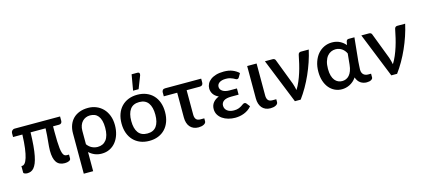

<svg xmlns="http://www.w3.org/2000/svg" viewBox="-66 -1348 4673 2114"><g transform="rotate(-15 2270.0 -291.5)"><path d="M594 -456Q594 -441.5 585.2 -431.8Q576.5 -422 560 -422H491.5Q491.5 -405.5 491.2 -390Q491 -374.5 491 -359Q491 -295 492.8 -249.2Q494.5 -203.5 498.2 -172Q502 -140.5 507.8 -121.5Q513.5 -102.5 521 -92.5Q528.5 -82.5 538.2 -79.2Q548 -76 559.5 -76H580.5V-32.5Q580.5 -15 560.8 -5.8Q541 3.5 512.5 3.5Q449 3.5 418.8 -39.2Q388.5 -82 388.5 -171.5Q388.5 -194 390.5 -219.2Q392.5 -244.5 395.5 -274.8Q398.5 -305 401.5 -341.2Q404.5 -377.5 406 -422H235Q233 -336 227.2 -270.8Q221.5 -205.5 212 -158.2Q202.5 -111 189.8 -79.8Q177 -48.5 161 -29.8Q145 -11 126 -3.5Q107 4 85.5 4Q78.5 4 70.8 2.8Q63 1.5 56.5 -1Q50 -3.5 45.8 -7.2Q41.5 -11 41.5 -16.5V-89.5H51.5Q67 -89.5 82 -107.2Q97 -125 109.2 -164.5Q121.5 -204 130 -267.5Q138.5 -331 141.5 -422H35.5V-467.5Q35.5 -474 38.2 -481Q41 -488 46.2 -493.8Q51.5 -499.5 59 -503.2Q66.5 -507 76.5 -507H594Z M790 -137.5Q814 -104.5 845 -90Q876 -75.5 908.5 -75.5Q971.5 -75.5 1006.8 -121.5Q1042 -167.5 1042 -258.5Q1042 -305.5 1032.8 -338.8Q1023.5 -372 1006.8 -393Q990 -414 966.5 -423.5Q943 -433 915 -433Q889 -433 866.2 -423.5Q843.5 -414 826.5 -396Q809.5 -378 799.8 -351.5Q790 -325 790 -290.5ZM683 -290.5Q683 -342.5 698.8 -384.5Q714.5 -426.5 744.2 -456.2Q774 -486 817 -502.2Q860 -518.5 915 -518.5Q964 -518.5 1007.2 -501Q1050.5 -483.5 1083 -450.2Q1115.5 -417 1134.2 -368.5Q1153 -320 1153 -258.5Q1153 -202 1137.8 -153.2Q1122.5 -104.5 1094 -68.8Q1065.5 -33 1024.8 -12.8Q984 7.5 933 7.5Q890 7.5 854 -7.5Q818 -22.5 790 -49V169.5H683Z M1476 -518Q1532.5 -518 1578.2 -499.5Q1624 -481 1656.2 -447Q1688.5 -413 1706 -364.5Q1723.5 -316 1723.5 -255.5Q1723.5 -195 1706 -146.5Q1688.5 -98 1656.2 -63.8Q1624 -29.5 1578.2 -11Q1532.5 7.5 1476 7.5Q1419 7.5 1373.2 -11Q1327.5 -29.5 1295 -63.8Q1262.5 -98 1245 -146.5Q1227.5 -195 1227.5 -255.5Q1227.5 -316 1245 -364.5Q1262.5 -413 1295 -447Q1327.5 -481 1373.2 -499.5Q1419 -518 1476 -518ZM1476 -76.5Q1545 -76.5 1578.8 -122.8Q1612.5 -169 1612.5 -255Q1612.5 -341 1578.8 -387.8Q1545 -434.5 1476 -434.5Q1406 -434.5 1372 -387.8Q1338 -341 1338 -255Q1338 -169 1372 -122.8Q1406 -76.5 1476 -76.5ZM1444 -573 1475 -751.5H1541.5Q1557 -751.5 1562.5 -741.8Q1568 -732 1562.5 -715.5L1507 -573Z M2202.5 -464Q2202.5 -445 2192.8 -435.2Q2183 -425.5 2165 -425.5H2015V-147.5Q2015 -112.5 2030 -94.2Q2045 -76 2078.5 -76H2122.5V-42.5Q2122.5 -31 2115.2 -22.5Q2108 -14 2096 -8Q2084 -2 2068.5 1Q2053 4 2036.5 4Q2005 4 1980.8 -6.8Q1956.5 -17.5 1940.2 -36.8Q1924 -56 1915.8 -82.8Q1907.5 -109.5 1907.5 -141.5V-425.5H1754.5V-472Q1754.5 -485.5 1763.5 -496.2Q1772.5 -507 1791 -507H2202.5Z M2643.5 -74Q2625 -51.5 2602.2 -36.2Q2579.5 -21 2554.8 -11.5Q2530 -2 2504.5 2.2Q2479 6.5 2455.5 6.5Q2414 6.5 2376.5 -4Q2339 -14.5 2310.5 -34.2Q2282 -54 2265.2 -82.5Q2248.5 -111 2248.5 -147.5Q2248.5 -190.5 2273.2 -220.8Q2298 -251 2339 -267Q2317.5 -276.5 2302.2 -289.2Q2287 -302 2277.5 -317Q2268 -332 2263.8 -347.8Q2259.5 -363.5 2259.5 -379Q2259.5 -406.5 2272.2 -431.8Q2285 -457 2310.2 -476.2Q2335.5 -495.5 2373.2 -506.8Q2411 -518 2461.5 -518Q2519 -518 2560.8 -500.8Q2602.5 -483.5 2631 -456L2607 -414.5Q2601 -405 2595.8 -402Q2590.5 -399 2583 -399Q2575.5 -399 2566.5 -404.5Q2557.5 -410 2543.8 -416.8Q2530 -423.5 2510.5 -429.2Q2491 -435 2463 -435Q2438 -435 2419.5 -430Q2401 -425 2388.5 -416.2Q2376 -407.5 2369.8 -395.5Q2363.5 -383.5 2363.5 -369.5Q2363.5 -339.5 2392 -320.2Q2420.5 -301 2472.5 -301H2555V-230H2472.5Q2413.5 -230 2385.5 -210.2Q2357.5 -190.5 2357.5 -156.5Q2357.5 -139 2364.5 -124.2Q2371.5 -109.5 2385 -98.5Q2398.5 -87.5 2417.8 -81.5Q2437 -75.5 2461.5 -75.5Q2493 -75.5 2513.5 -83Q2534 -90.5 2548.2 -99.5Q2562.5 -108.5 2572.5 -116Q2582.5 -123.5 2593 -123.5Q2606 -123.5 2613 -113.5Z M2727.5 -510H2835V-146Q2835 -110.5 2850 -92.2Q2865 -74 2898.5 -74H2942.5V-41Q2942.5 -29.5 2935.2 -20.8Q2928 -12 2916 -6Q2904 0 2888.5 3Q2873 6 2856.5 6Q2825 6 2800.8 -4.8Q2776.5 -15.5 2760.2 -35Q2744 -54.5 2735.8 -81.2Q2727.5 -108 2727.5 -140Z M3429.5 -510Q3414.5 -442.5 3391.5 -374.2Q3368.5 -306 3339.2 -240.5Q3310 -175 3275 -114Q3240 -53 3201 0H3135L2930 -510H3018Q3030.5 -510 3038.8 -503.8Q3047 -497.5 3049.5 -489L3163 -192Q3170 -172 3174.8 -152.5Q3179.5 -133 3183.5 -114Q3207.5 -152 3226.5 -196.8Q3245.5 -241.5 3260.5 -288.8Q3275.5 -336 3286.8 -384.2Q3298 -432.5 3307 -478Q3309.5 -495.5 3318.5 -502.8Q3327.5 -510 3338.5 -510Z M3833 -357Q3826 -372.5 3814.8 -387Q3803.5 -401.5 3788.5 -412.5Q3773.5 -423.5 3754.8 -430Q3736 -436.5 3714 -436.5Q3687 -436.5 3662.5 -425.5Q3638 -414.5 3619.2 -391.8Q3600.5 -369 3589.5 -333.5Q3578.5 -298 3578.5 -248.5Q3578.5 -203 3588 -170.8Q3597.5 -138.5 3613.8 -118.2Q3630 -98 3651.5 -88.5Q3673 -79 3697 -79Q3720 -79 3740.8 -87.8Q3761.5 -96.5 3778 -115.2Q3794.5 -134 3805.5 -163Q3816.5 -192 3820.5 -232.5ZM4023.5 -75.5V-32.5Q4023.5 -18 4005.2 -6.8Q3987 4.5 3954 4.5Q3935 4.5 3917 -0.8Q3899 -6 3883.8 -16.5Q3868.5 -27 3856.8 -43.5Q3845 -60 3837.5 -82.5Q3821 -58 3801 -41Q3781 -24 3759.2 -13.2Q3737.5 -2.5 3715 2.5Q3692.5 7.5 3671 7.5Q3628 7.5 3591 -10Q3554 -27.5 3526.5 -60.2Q3499 -93 3483.5 -139.8Q3468 -186.5 3468 -245.5Q3468 -307.5 3485.5 -358.2Q3503 -409 3533.5 -444.8Q3564 -480.5 3605.5 -500Q3647 -519.5 3695 -519.5Q3746 -519.5 3784.8 -499.5Q3823.5 -479.5 3848.5 -448L3857 -489.5Q3863.5 -510 3885 -510H3950L3923 -242.5Q3922 -218.5 3919.8 -194.8Q3917.5 -171 3917.5 -150Q3917.5 -130.5 3923.2 -116.2Q3929 -102 3939 -93Q3949 -84 3962.2 -79.8Q3975.5 -75.5 3990.5 -75.5Z M4528.5 -510Q4513.5 -442.5 4490.5 -374.2Q4467.5 -306 4438.2 -240.5Q4409 -175 4374 -114Q4339 -53 4300 0H4234L4029 -510H4117Q4129.5 -510 4137.8 -503.8Q4146 -497.5 4148.5 -489L4262 -192Q4269 -172 4273.8 -152.5Q4278.5 -133 4282.5 -114Q4306.5 -152 4325.5 -196.8Q4344.5 -241.5 4359.5 -288.8Q4374.5 -336 4385.8 -384.2Q4397 -432.5 4406 -478Q4408.5 -495.5 4417.5 -502.8Q4426.5 -510 4437.5 -510Z"/></g></svg>

Font: Lato 2
Style: Regular
Weight: 600
Designer: Lukasz Dziedzic with Adam Twardoch and Botio Nikoltchev
Foundry: tyPoland Lukasz Dziedzic
Version: Version 2.015; 2015-08-06; http://www.latofonts.com/